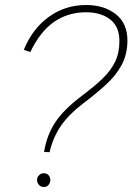

<svg xmlns="http://www.w3.org/2000/svg" viewBox="-20 -740 551 767"><path d="M178 -132 156 -133Q167 -201 201.5 -252.5Q236 -304 308 -358Q356 -394 389 -425.5Q422 -457 439.5 -492.5Q457 -528 457 -576Q457 -634 420 -662.5Q383 -691 324 -691Q252 -691 196.5 -653Q141 -615 101 -532L75 -541Q110 -626 175.5 -673Q241 -720 324 -720Q396 -720 442.5 -683.5Q489 -647 489 -578Q489 -524 466.5 -481.5Q444 -439 403.5 -402Q363 -365 310 -325Q255 -283 223.5 -237.5Q192 -192 178 -132ZM155 7Q143 7 135.5 -1.5Q128 -10 128 -21Q128 -32 136 -40Q144 -48 155 -48Q167 -48 174 -40Q181 -32 181 -21Q181 -10 174 -1.5Q167 7 155 7Z"/></svg>

Font: Livvic Thin
Style: Italic
Weight: 250
Italic angle: -10°
Designer: Jacques Le Bailly, Baron von Fonthausen
Version: Version 1.001; ttfautohint (v1.8.2)